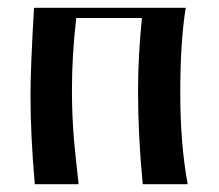

<svg xmlns="http://www.w3.org/2000/svg" viewBox="-20 -471 559 491"><path d="M164 -242Q164 -176 169 -116Q171 -91 181 0H69Q58 -125 58 -228Q58 -298 67 -451H455Q441 -365 441 -234Q441 -102 460 0H345Q333 -125 333 -237Q333 -328 343 -425H175Q164 -331 164 -242Z"/></svg>

Font: Pochaevsk Unicode
Style: Normal
Weight: 400
Version: Version 1.1